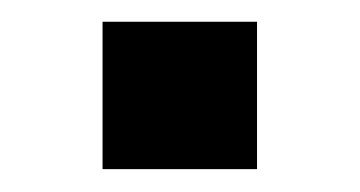

<svg xmlns="http://www.w3.org/2000/svg" viewBox="-20 -401 324 173"><path d="M211.6 -248.6V-381.4H72.4V-248.6Z"/></svg>

Font: Riot Sans 2.0
Style: Bold
Weight: 600
Designer: Rasmus Andersson
Foundry: rsms
Version: Version 3.006;hotconv 1.0.109;makeotfexe 2.5.65596